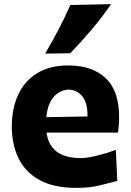

<svg xmlns="http://www.w3.org/2000/svg" viewBox="-20 -893 631 928"><path d="M349.6 15.1Q240.2 15.1 171.1 -22.9Q102.1 -61 69.6 -127.9Q37.1 -194.8 37.1 -281.7Q37.1 -368.2 67.6 -434.6Q98.1 -501 158.9 -538.8Q219.7 -576.7 310.1 -576.7Q426.3 -576.7 491 -515.1Q555.7 -453.6 555.7 -327.1Q555.7 -304.7 554.2 -286.9Q552.7 -269 550.3 -252H205.1Q212.4 -193.4 252.7 -161.1Q293 -128.9 371.6 -128.9Q401.4 -128.9 449.7 -140.9Q498 -152.8 540 -168.5L546.9 -18.6Q511.7 -9.3 462.6 2.9Q413.6 15.1 349.6 15.1ZM402.8 -330.1Q404.3 -391.1 379.9 -424.6Q355.5 -458 312 -460Q267.1 -457.5 238 -422.6Q209 -387.7 204.1 -326.7ZM198.2 -633.8Q232.9 -692.9 263.4 -751.2Q293.9 -809.6 319.8 -868.7L516.6 -873Q475.1 -811.5 424.8 -752.2Q374.5 -692.9 319.8 -635.7Z"/></svg>

Font: Pinar DS4-Bold
Style: Regular
Weight: 700
Designer: Amin Abedi
Version: Version 2.000